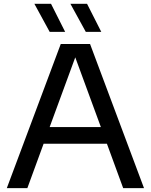

<svg xmlns="http://www.w3.org/2000/svg" viewBox="-20 -966 774 986"><path d="M15 0 292 -740H442.5L719.5 0H612.5L529 -228H204L120.5 0ZM235 -313.5H498L366.5 -671.5ZM420.5 -802.5 341.5 -946.5H427L500 -802.5ZM235 -802.5 156.5 -946.5H242L314.5 -802.5Z"/></svg>

Font: Encode Sans Semi Expanded Medium
Style: Regular
Weight: 500
Width: 6
Designer: Multiple Designers
Foundry: Impallari Type
Version: Version 3.000; ttfautohint (v1.8.3) -l 8 -r 50 -G 200 -x 14 